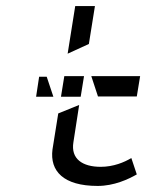

<svg xmlns="http://www.w3.org/2000/svg" viewBox="-20 -652 512 633"><path d="M172 -278 153 -159C144 -88 189 -39 302 -39C356 -39 403 -61 431 -77L413 -131C390 -117 354 -102 312 -102C252 -102 213 -128 222 -183L241 -306ZM303 -334H431L442 -401H281ZM273 -507 293 -632H228L203 -475ZM134 -399H109L99 -333H156ZM192 -401 181 -333H246L257 -401Z"/></svg>

Font: Charger Static
Style: 2Obl
Weight: 1000
Designer: Jasper
Foundry: KineticPlasma Fonts/Cannot Into Space Fonts
Version: Version 1.1